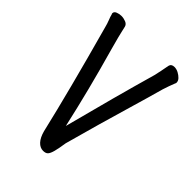

<svg xmlns="http://www.w3.org/2000/svg" viewBox="-217 -814 934 934"><g transform="rotate(45 250.0 -346.5)"><path d="M255.9 23.9Q234.9 23.9 218 5.9Q201.2 -12.2 191.9 -46.9Q140.1 -269 44.9 -613.8Q40 -633.8 33 -651.4Q25.9 -668.9 22.9 -682.1Q21 -684.1 21 -688Q21 -699.2 34.4 -704.6Q47.9 -710 62 -710Q77.1 -710 92 -704.1Q106.9 -698.2 110.4 -685.1Q113.8 -671.9 117.2 -655.8Q119.1 -644 142.1 -560.1Q204.1 -341.8 249 -140.1Q319.8 -413.1 378.9 -620.1Q387.2 -654.8 395 -699.2Q398.9 -716.8 419.9 -716.8Q434.1 -716.8 448 -709.5Q461.9 -702.1 471.4 -692.1Q481 -682.1 481 -669.9Q481 -665 479 -663.1Q466.8 -632.8 456.1 -599.1Q436 -525.9 410.2 -439Q356.9 -258.8 308.1 -80.1Q301.8 -38.1 295.9 -16.1Q290 5.9 282 14.9Q273.9 23.9 255.9 23.9Z"/></g></svg>

Font: LXGW WenKai Mono GB Screen
Style: Regular
Weight: 400
Monospace: yes
Designer: LXGW / Fontworks Inc.
Foundry: LXGW / Fontworks Inc.
Version: Version 1.510;January 18,2025